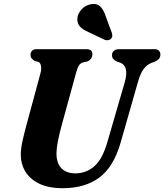

<svg xmlns="http://www.w3.org/2000/svg" viewBox="-20 -952 842 984"><path d="M531 -226.5 620 -533Q642 -613.5 595.5 -631L581 -635.5Q565.5 -643.5 559.8 -650.8Q554 -658 554 -670Q554 -682.5 563.2 -691.2Q572.5 -700 590.5 -700H771.5Q787 -700 794.5 -692.2Q802 -684.5 802 -673Q802 -658 794 -649.8Q786 -641.5 771 -634.5L757 -630Q731 -619.5 714.8 -596.5Q698.5 -573.5 686 -528.5L598 -220.5Q562.5 -96.5 489 -42Q415.5 12.5 302 12.5Q228.5 12.5 180.5 -11Q132.5 -34.5 109.2 -74.2Q86 -114 86.5 -162.5Q87 -194 97 -237Q107 -280 116.5 -314.5L187.5 -577Q193 -597 190.2 -613.2Q187.5 -629.5 177.5 -634.5L157 -640Q145.5 -648 140.8 -654.5Q136 -661 136.5 -672.5Q136.5 -683.5 144.5 -691.8Q152.5 -700 166 -700H422.5Q454 -700 453.5 -674Q453.5 -663 447.2 -652.8Q441 -642.5 427.5 -637L404 -632Q390 -626.5 382.8 -613.8Q375.5 -601 369 -575.5L297.5 -315Q283 -262 276.5 -227.5Q270 -193 269.5 -168Q269 -115.5 295 -89.5Q321 -63.5 366.5 -63.5Q421.5 -63.5 463.5 -100Q505.5 -136.5 531 -226.5ZM521.5 -869.5 553 -784Q555.5 -775.5 555.5 -767.8Q555.5 -760 548.5 -753Q541.5 -746.5 532 -745.8Q522.5 -745 515.5 -748.5L433.5 -787.5Q404.5 -800 389.8 -815.8Q375 -831.5 376.5 -858.5Q378 -880.5 397 -902.5Q416 -924.5 444.5 -930Q476 -936.5 493.5 -919.2Q511 -902 521.5 -869.5Z"/></svg>

Font: Fraunces 72pt Soft
Style: Bold Italic
Weight: 700
Italic angle: -16°
Version: Version 1.000;[b76b70a41]